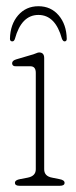

<svg xmlns="http://www.w3.org/2000/svg" viewBox="-20 -597 243 617"><path d="M122 -410.5V-53Q122 -30.5 148 -26L170.5 -21.5Q187.5 -18.5 187.5 -9.5Q187.5 0 172.5 0H42.5Q28 0 28 -9.5Q28 -18.5 45 -21.5L68.5 -26Q95 -31 95 -53V-363Q95 -385 76 -384H33.5Q19 -383 19 -394Q19 -402.5 33 -406.5L80.5 -420.5Q87 -422 94.5 -425.2Q102 -428.5 105.5 -428.5Q122 -428.5 122 -410.5ZM103.5 -549Q49 -549 28 -472.5Q25.5 -464 19.5 -464Q12 -464 12 -472.5Q13 -518.5 38.2 -547.8Q63.5 -577 103.5 -577Q143.5 -577 168.5 -547.8Q193.5 -518.5 194.5 -472.5Q194.5 -464 187.5 -464Q182.5 -464 179 -472.5Q158 -549 103.5 -549Z"/></svg>

Font: Fraunces 144pt S100 Thin
Style: Regular
Weight: 100
Version: Version 1.000; ttfautohint (v1.8.3)